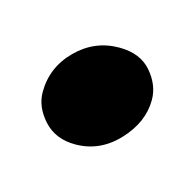

<svg xmlns="http://www.w3.org/2000/svg" viewBox="-34 -336 151 150"><g transform="rotate(15 42.0 -261.0)"><path d="M35 -220Q19 -220 9.5 -230.5Q0 -241 0 -253Q0 -273 14.5 -287.5Q29 -302 49 -302Q66 -302 75 -291.5Q84 -281 84 -269Q84 -251 69.5 -235.5Q55 -220 35 -220Z"/></g></svg>

Font: Carattere
Style: Regular
Weight: 400
Designer: Robert E. Leuschke
Foundry: Robert E. Leuschke
Version: Version 1.010; ttfautohint (v1.8.3)